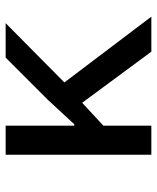

<svg xmlns="http://www.w3.org/2000/svg" viewBox="42 -598 556 680"><g transform="rotate(-90 320.0 -258.0)"><path d="M296 -245 215 -170V0H112V-516H215V-273H220L306 -366L456 -516H578L368 -308L601 0H477Z"/></g></svg>

Font: Writer Medium
Style: Regular
Weight: 500
Monospace: yes
Designer: Mike Abbink, Paul van der Laan, Pieter van Rosmalen
Foundry: Bold Monday
Version: Version 2.001 2020